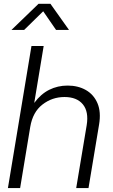

<svg xmlns="http://www.w3.org/2000/svg" viewBox="-20 -963 579 983"><path d="M134.8 -313 83 0H20.5L141.1 -727.5H203.6L155.3 -436Q188.5 -481.4 231.9 -503.2Q275.4 -524.9 326.2 -524.9Q379.4 -524.9 419.7 -502Q460 -479 479 -434.6Q498 -390.1 487.3 -325.7L433.1 0H370.1L423.8 -321.8Q435.1 -391.1 404.3 -428.7Q373.5 -466.3 310.1 -466.3Q247.1 -466.3 197.3 -427.7Q147.5 -389.2 134.8 -313ZM103.5 -809.6H38.6L39.1 -810.1L177.2 -943.4H238.3L333 -810.1L332.5 -809.6H267.1L201.2 -905.3Z"/></svg>

Font: Inter Display Light
Style: Italic
Weight: 300
Italic angle: -9.39999°
Designer: Rasmus Andersson
Foundry: rsms
Version: Version 4.000;git-a52131595